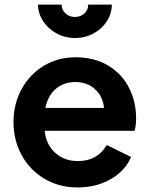

<svg xmlns="http://www.w3.org/2000/svg" viewBox="-20 -806 652 838"><path d="M39 -273Q39 -353 74.5 -417.5Q110 -482 171.5 -519Q233 -556 309 -556Q391 -556 451 -520.5Q511 -485 542.5 -424Q574 -363 574 -290Q574 -256 567 -235H175Q181 -175 221 -139Q261 -103 320 -103Q364 -103 395.5 -121.5Q427 -140 446 -173L552 -121Q527 -61 464 -24.5Q401 12 319 12Q237 12 173.5 -26Q110 -64 74.5 -129Q39 -194 39 -273ZM434 -335Q429 -385 395 -416.5Q361 -448 309 -448Q259 -448 224 -418.5Q189 -389 178 -335ZM146 -786H249Q249 -763 265.5 -747.5Q282 -732 307 -732Q332 -732 348.5 -747.5Q365 -763 365 -786H468Q468 -747 446.5 -713.5Q425 -680 388 -660Q351 -640 307 -640Q264 -640 227 -660Q190 -680 168 -714Q146 -748 146 -786Z"/></svg>

Font: Evergrow Sans
Style: Bold
Weight: 700
Foundry: 10Web
Version: Version 1.000